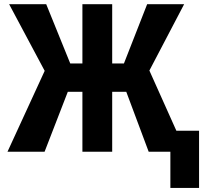

<svg xmlns="http://www.w3.org/2000/svg" viewBox="-20 -731 991 925"><path d="M588.4 -288.6H520.5V0H377V-288.6H306.6L194.8 0H16.1L195.3 -389.6L23.9 -710.9H202.6L318.4 -425.3H377V-710.9H520.5V-425.3H577.1L689 -710.9H867.2L699.7 -391.1L875 0H696.3ZM939 174.3H800.8V-101.1H939Z"/></svg>

Font: Roboto Condensed
Style: Bold
Weight: 700
Designer: Google
Version: Version 2.134; 2016